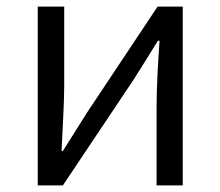

<svg xmlns="http://www.w3.org/2000/svg" viewBox="-20 -560 666 580"><path d="M94 0H170L384 -320C405 -353 436 -403 457 -437H462C457 -366 453 -294 453 -236V0H532V-540H456L243 -220C222 -187 191 -137 170 -104H166C169 -174 174 -247 174 -304V-540H94Z"/></svg>

Font: ChiuKong Gothic MN Normal
Style: Regular
Weight: 350
Designer: Ryoko NISHIZUKA 西塚涼子 (kana, bopomofo & ideographs); Paul D. Hunt (Latin, Greek & Cyrillic); Sandoll Communications 산돌커뮤니
Foundry: Adobe
Version: Version 1.300